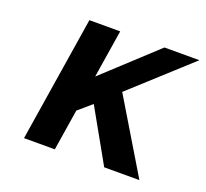

<svg xmlns="http://www.w3.org/2000/svg" viewBox="-95 -625 792 738"><g transform="rotate(20 301.0 -256.0)"><path d="M543 0 364.9 -296 602.1 -512H459.1L247 -316L278.1 -512H152.1L71 0H197L223.6 -168L278.1 -215L399 0Z"/></g></svg>

Font: Fog Sans
Style: It
Weight: 700
Foundry: Intel Corporation
Version: Version 1.00